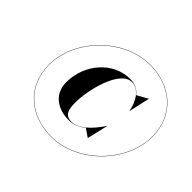

<svg xmlns="http://www.w3.org/2000/svg" viewBox="-172 -985 1220 1220"><g transform="rotate(45 437.5 -375.0)"><path d="M85 -305C85 -112 227 10 420 10C653 10 875 -212 875 -445C875 -638 733 -760 540 -760C307 -760 85 -538 85 -305ZM87 -305C87 -537 309 -758 540 -758C732 -758 873 -637 873 -445C873 -213 651 8 420 8C228 8 87 -113 87 -305ZM425 -144C466.5 -144 503 -161 535 -187L589 -150H590L623 -291H622C568 -209 504 -149 442 -149C379.5 -149 374 -200 374 -255C374 -364 428.5 -600 539 -600C577.5 -600 635 -564.5 655 -459H656L688 -600H686.5L614.5 -559.5C591 -589 559 -606 515 -606C363 -606 242 -467 242 -303C242 -205 315 -144 425 -144Z"/></g></svg>

Font: Bodoni* 96pt Fatface
Style: Italic
Weight: 900
Italic angle: -13°
Version: Version 2.3